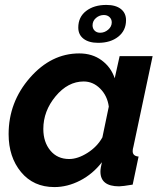

<svg xmlns="http://www.w3.org/2000/svg" viewBox="-20 -750 664 780"><path d="M412 -730Q450 -730 471 -713.5Q492 -697 492 -668Q492 -626 460.5 -601Q429 -576 379 -576Q341 -576 319.5 -592.5Q298 -609 298 -638Q298 -681 330 -705.5Q362 -730 412 -730ZM356 -647Q356 -634 364.5 -625.5Q373 -617 387 -617Q405 -617 419.5 -629.5Q434 -642 434 -659Q434 -672 425 -680.5Q416 -689 402 -689Q384 -689 370 -677Q356 -665 356 -647ZM15 -205Q15 -335 101.5 -434Q188 -533 302 -533Q355 -533 393 -505Q431 -477 446 -432L466 -522H600L522 -154Q519 -144 519 -136Q519 -116 543 -114L519 0Q477 7 464 7Q388 7 388 -53Q388 -66 394 -91Q357 -43 305.5 -16.5Q254 10 201 10Q116 10 65.5 -51Q15 -112 15 -205ZM396 -192 422 -317Q416 -361 387 -390Q358 -419 320 -419Q256 -419 206 -359Q156 -299 156 -226Q156 -173 184.5 -138.5Q213 -104 261 -104Q296 -104 335.5 -129Q375 -154 396 -192Z"/></svg>

Font: Raleway-v4020
Style: Bold Italic
Weight: 700
Italic angle: -12°
Designer: Matt McInerney, Pablo Impallari, Rodrigo Fuenzalida
Foundry: Matt McInerney, Pablo Impallari, Rodrigo Fuenzalida
Version: Version 4.020;PS 004.020;hotconv 1.0.88;makeotf.lib2.5.64775